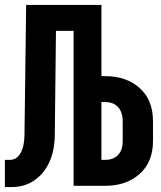

<svg xmlns="http://www.w3.org/2000/svg" viewBox="-29 -750 649 775"><path d="M-9.2 5V-104.7H10.5Q37.8 -104.7 53.3 -131.1Q68.8 -157.5 69.8 -203.3L76.5 -730H380.4V-442.7H395.4Q481 -442.7 534.7 -394.7Q588.5 -346.7 588.5 -261.4V-180.5Q588.5 -96 534.7 -48Q481 0 395.4 0H268.1V-625.3H196.9L192.1 -203.3Q191.2 -139.3 168.9 -92.8Q146.5 -46.3 107.8 -20.7Q69 5 18.5 5ZM380.4 -104.7H395.4Q428.8 -104.7 447.5 -124.6Q466.3 -144.5 466.3 -181.3V-259.7Q466.3 -297.4 447.5 -317.7Q428.8 -338 395.4 -338H380.4Z"/></svg>

Font: JetBrains Mono
Style: Regular
Weight: 400
Monospace: yes
Designer: Philipp Nurullin, Konstantin Bulenkov
Foundry: JetBrains
Version: Version 2.305